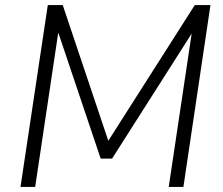

<svg xmlns="http://www.w3.org/2000/svg" viewBox="-20 -739 880 759"><path d="M61 0 169 -719H228L414 -165H397L750 -719H812L705 0H647L742 -635H756L423 -112H378L202 -635H214L119 0Z"/></svg>

Font: Nunitoga
Style: Light Italic
Weight: 300
Italic angle: -9°
Designer: Vernon Adams
Foundry: Vernon Adams
Version: Version 1.0